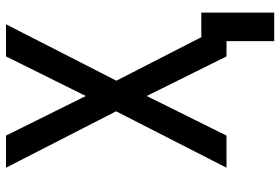

<svg xmlns="http://www.w3.org/2000/svg" viewBox="-167 -608 934 640"><g transform="rotate(-90 300.0 -288.0)"><path d="M483 159V0H432L300 -266L168 0H61L249 -368L61 -735H168L300 -469L432 -735H539L351 -367L496 -84H578V159Z"/></g></svg>

Font: Iosevka Custom Medium Extended
Style: Regular
Weight: 500
Width: 7
Monospace: yes
Designer: Belleve Invis
Foundry: Belleve Invis
Version: Version 11.2.4; ttfautohint (v1.8.4)